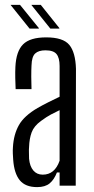

<svg xmlns="http://www.w3.org/2000/svg" viewBox="-20 -760 384 786"><path d="M132 6Q84 6 61 -22Q38 -50 34 -106Q33 -119 32.5 -132Q32 -145 33 -158Q36 -210 57.5 -248Q79 -286 134 -318Q155 -330 178 -341.5Q201 -353 224 -364V-490Q224 -523 211.5 -538.5Q199 -554 166 -554Q138 -554 124 -541Q110 -528 109 -492Q108 -475 108 -446Q108 -417 109 -395H44Q43 -414 42.5 -440Q42 -466 43 -486Q46 -550 74.5 -578.5Q103 -607 169 -607Q238 -607 263.5 -576.5Q289 -546 291 -478L290 0H224V-54H213Q202 -25 183.5 -9.5Q165 6 132 6ZM155 -45Q204 -45 224 -102V-309Q207 -301 189 -291.5Q171 -282 148 -265Q119 -244 109.5 -218Q100 -192 99 -158Q98 -148 98.5 -135.5Q99 -123 99 -110Q102 -79 116.5 -62Q131 -45 155 -45ZM101 -643 24 -739V-740H62L139 -645V-643ZM109 -739V-740H147L223 -645V-643H186Z"/></svg>

Font: Big Shoulders Display
Style: Regular
Weight: 400
Designer: Patric King
Foundry: XO Type Co
Version: Version 1.000; ttfautohint (v1.8.2)